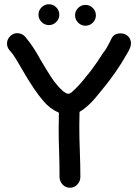

<svg xmlns="http://www.w3.org/2000/svg" viewBox="-20 -870 642 903"><path d="M309 13Q289 13 275 -1.5Q261 -16 260 -36Q260 -97 258 -157Q256 -210 256 -262L257 -340Q215 -358 184 -395Q142 -443 86 -540Q51 -602 37 -619L36 -620Q32 -626 27 -631Q13 -646 13 -665Q13 -685 27.5 -699.5Q42 -714 61 -714Q81 -714 96 -700L100 -695Q136 -653 170 -590Q226 -495 240 -481Q243 -476 244 -476Q259 -456 278 -440L280 -439Q292 -430 295 -430Q298 -430 300 -429Q308 -430 308.5 -430.5Q309 -431 310.5 -432Q312 -433 317 -436Q353 -467 394 -521Q398 -525 399 -526Q400 -527 400 -528Q400 -529 401.5 -530.5Q403 -532 405 -534Q438 -578 467 -624Q479 -636 505 -690Q517 -713 547 -713Q560 -713 572 -707Q596 -693 596 -665Q596 -648 579 -620Q526 -526 456 -443Q399 -369 354 -344L353 -281Q353 -219 355.5 -157.5Q358 -96 358 -36Q357 -16 343 -1.5Q329 13 309 13ZM259 -801Q259 -781 244.5 -766.5Q230 -752 210 -752Q190 -752 175.5 -766.5Q161 -781 161 -801Q161 -821 175.5 -835.5Q190 -850 210 -850Q230 -850 244.5 -835.5Q259 -821 259 -801ZM431 -798Q431 -778 416.5 -763.5Q402 -749 382 -749Q362 -749 347.5 -763.5Q333 -778 333 -798Q333 -818 347.5 -832.5Q362 -847 382 -847Q402 -847 416.5 -832.5Q431 -818 431 -798Z"/></svg>

Font: Bad Comic
Style: Regular
Weight: 400
Designer: GGBotNet
Foundry: f0n7
Version: 0.9